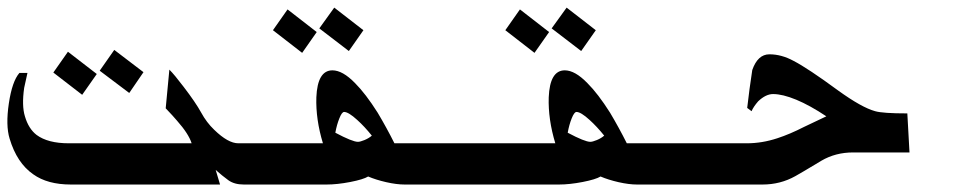

<svg xmlns="http://www.w3.org/2000/svg" viewBox="-53 -494 2562 514"><path d="M206.1 -295.9 167 -240.2 89.8 -299.8 128.9 -355.5ZM331.1 -300.8 293 -245.1 213.9 -304.7 252.9 -360.4ZM136.7 0Q74.2 0 36.1 -27.3Q-7.8 -57.6 -27.3 -123Q-38.1 -158.2 -29.3 -217.3Q-20.5 -276.4 -1 -298.8H20.5Q14.6 -273.4 11.7 -258.8Q4.9 -210.9 13.7 -182.6Q23.4 -149.4 44.9 -132.8Q75.2 -110.4 130.9 -110.4H460Q452.1 -135.7 420.9 -170.9Q411.1 -182.6 390.6 -204.1L400.4 -307.6Q414.1 -293.9 438.5 -261.7Q470.7 -219.7 485.4 -192.9Q500 -166 520.5 -146.5Q557.6 -110.4 585 -110.4H606.4L639.6 0H599.6Q574.2 0 558.1 -11.7Q542 -23.4 524.4 -39.1L536.1 0Z M811.5 -110.4Q792 -174.8 793.9 -233.4Q796.9 -305.7 836.9 -305.7Q864.3 -305.7 897.5 -271.5Q925.8 -243.2 958 -192.4Q982.4 -151.4 1002.9 -110.4H1223.6L1256.8 0H1030.3Q1008.8 0 981 -6.3Q953.1 -12.7 932.6 -21.5Q919.9 -13.7 884.8 -6.8Q849.6 0 821.3 0H614.3L581.1 -110.4ZM942.4 -130.9Q922.9 -155.3 903.3 -172.9Q879.9 -194.3 868.2 -194.3Q862.3 -194.3 855.5 -177.2Q848.6 -160.2 844.7 -138.7Q890.6 -114.3 905.3 -114.3Q911.1 -114.3 922.9 -119.1Q934.6 -124 942.4 -130.9ZM794.9 -408.2 755.9 -352.5 677.7 -413.1 716.8 -468.8ZM919.9 -413.1 880.9 -357.4 801.8 -418 841.8 -473.6Z M1433.6 -110.4Q1414.1 -174.8 1416 -233.4Q1418.9 -305.7 1459 -305.7Q1486.3 -305.7 1519.5 -271.5Q1547.9 -243.2 1580.1 -192.4Q1604.5 -151.4 1625 -110.4H1845.7L1878.9 0H1652.3Q1630.9 0 1603 -6.3Q1575.2 -12.7 1554.7 -21.5Q1542 -13.7 1506.8 -6.8Q1471.7 0 1443.4 0H1236.3L1203.1 -110.4ZM1564.5 -130.9Q1544.9 -155.3 1525.4 -172.9Q1502 -194.3 1490.2 -194.3Q1484.4 -194.3 1477.5 -177.2Q1470.7 -160.2 1466.8 -138.7Q1512.7 -114.3 1527.3 -114.3Q1533.2 -114.3 1544.9 -119.1Q1556.6 -124 1564.5 -130.9ZM1417 -408.2 1377.9 -352.5 1299.8 -413.1 1338.9 -468.8ZM1542 -413.1 1502.9 -357.4 1423.8 -418 1463.9 -473.6Z M2159.2 -182.6Q2115.2 -211.9 2078.6 -227.1Q2042 -242.2 2016.6 -242.2Q1997.1 -242.2 1976.6 -222.7Q1963.9 -208 1959 -196.3L1947.3 -205.1Q1953.1 -255.9 1960.9 -306.6Q1975.6 -348.6 2006.8 -348.6Q2039.1 -348.6 2071.3 -331.1Q2109.4 -311.5 2190.4 -252Q2253.9 -206.1 2290 -196.3Q2310.5 -190.4 2376 -190.4L2381.8 -85.9H2230.5Q2183.6 -85.9 2145.5 -63.5Q2088.9 -29.3 2076.2 -22.5Q2036.1 0 1988.3 0H1857.4L1824.2 -110.4H1946.3Q1987.3 -110.4 2028.3 -124Q2061.5 -134.8 2099.6 -154.3Q2153.3 -179.7 2159.2 -182.6Z"/></svg>

Font: Thabit-Bold-Oblique
Style: Bold Oblique
Weight: 700
Designer: Regenerated by Nadim Shaikli
Foundry: MAK Alagha
Version: 0.01